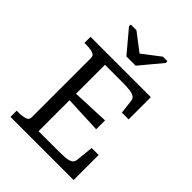

<svg xmlns="http://www.w3.org/2000/svg" viewBox="-262 -1074 1204 1204"><g transform="rotate(45 340.0 -471.5)"><path d="M299 -782H381L502 -927V-943H462L313 -829L374 -831L227 -943H177V-927ZM613 -222V0H53V-55H64Q101 -55 125 -62Q149 -69 149 -91V-620Q149 -642 125 -649Q101 -656 64 -656H53V-710H588V-513H528L517 -606Q515 -624 502 -633.5Q489 -643 462 -646.5Q435 -650 392 -650H241V-61H414Q446 -61 469.5 -62.5Q493 -64 508 -69Q523 -74 530.5 -83Q538 -92 539 -105L551 -222ZM218 -392Q263 -395 308 -396.5Q353 -398 398 -400Q443 -402 488 -404V-325Q443 -327 398 -329Q353 -331 308 -333Q263 -335 218 -337Z"/></g></svg>

Font: Roboto Serif
Style: Regular
Weight: 400
Designer: Greg Gazdowicz
Foundry: Commercial Type
Version: Version 1.008